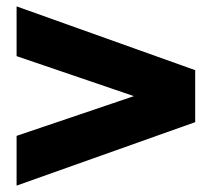

<svg xmlns="http://www.w3.org/2000/svg" viewBox="-20 -656 660 602"><path d="M32 -480V-636L592 -436V-273L32 -74V-230L472 -379V-330Z"/></svg>

Font: Unbounded
Style: Bold
Weight: 700
Designer: Luke Prowse, Jean-Baptiste Morizot, Fátima Lázaro, Florian Runge
Foundry: NaN
Version: Version 1.700